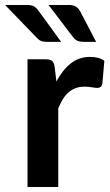

<svg xmlns="http://www.w3.org/2000/svg" viewBox="-50 -751 442 771"><path d="M0 0ZM60.5 0V-513H133Q152 -513 159.5 -506.2Q167 -499.5 169.5 -482L176.5 -424Q201 -470 234 -496.2Q267 -522.5 312 -522.5Q347.5 -522.5 369 -507L361 -414.5Q358.5 -405.5 353.8 -401.8Q349 -398 341 -398Q333.5 -398 318.8 -400.5Q304 -403 290 -403Q269.5 -403 253.5 -397Q237.5 -391 224.8 -379.8Q212 -368.5 202.2 -352.5Q192.5 -336.5 184 -316V0ZM225 -731Q245.5 -731 255.5 -724.2Q265.5 -717.5 272.5 -704.5L336 -583H285.5Q271 -583 261.8 -586.8Q252.5 -590.5 244.5 -600.5L145 -731ZM59.5 -731Q69.5 -731 76.5 -729.2Q83.5 -727.5 88.8 -724Q94 -720.5 98.2 -715.8Q102.5 -711 107 -704.5L195.5 -583H137Q123 -583 114.2 -586.8Q105.5 -590.5 96.5 -600.5L-29.5 -731Z"/></svg>

Font: Lato
Style: Bold
Weight: 700
Designer: Lukasz Dziedzic
Foundry: tyPoland Lukasz Dziedzic
Version: Version 2.007; 2014-02-27